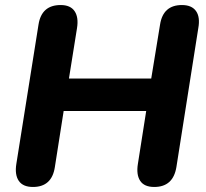

<svg xmlns="http://www.w3.org/2000/svg" viewBox="-20 -734 820 763"><path d="M111 9Q71 9 54.5 -15.5Q38 -40 45 -83L133 -636Q145 -714 221 -714Q260 -714 276.5 -689.5Q293 -665 286 -622L254 -422H581L616 -636Q628 -714 703 -714Q742 -714 759 -690Q776 -666 768 -622L681 -70Q668 9 593 9Q553 9 537 -15.5Q521 -40 528 -83L561 -293H233L198 -70Q186 9 111 9Z"/></svg>

Font: Nunito ExtraBold
Style: Italic
Weight: 800
Italic angle: -9°
Designer: Vernon Adams
Foundry: Vernon Adams
Version: Version 3.601; ttfautohint (v1.8.2.53-6de2)